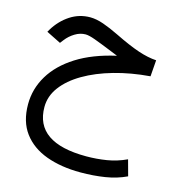

<svg xmlns="http://www.w3.org/2000/svg" viewBox="-110 -514 878 942"><g transform="rotate(15 329.0 -43.0)"><path d="M408.2 -268.6Q398.9 -272.5 391.6 -275.4Q384.3 -278.3 363.8 -286.6Q314.5 -306.6 282.2 -318.4Q250 -330.1 232.9 -330.1Q205.1 -330.1 179 -314Q152.8 -297.9 134.8 -274.4L121.6 -257.3L47.9 -293.9L55.2 -306.6Q85.9 -356.9 132.1 -387Q178.2 -417 233.4 -417Q264.2 -417 301.3 -404.1Q338.4 -391.1 381.3 -370.1Q457 -333 507.3 -316.2Q557.6 -299.3 599.6 -296.9L593.3 -213.9Q495.6 -206.1 411.4 -182.1Q327.1 -158.2 263.7 -121.1Q200.2 -84 164.8 -36.6Q129.4 10.7 129.4 65.9Q129.4 247.1 389.6 247.1Q442.4 247.1 493.2 238.8Q543.9 230.5 592.3 208L614.3 288.6Q565.4 312 506.8 321.3Q448.2 330.6 382.8 330.6Q284.2 330.6 208.7 303Q133.3 275.4 90.8 218.5Q48.3 161.6 48.3 73.7Q48.3 -4.9 89.4 -73Q130.4 -141.1 210.4 -191.7Q290.5 -242.2 408.2 -268.6Z"/></g></svg>

Font: Vazir FD-UI
Style: Regular-FD-UI
Weight: 400
Designer: Saber Rastikerdar
Foundry: Saber Rastikerdar
Version: Version 30.1.0